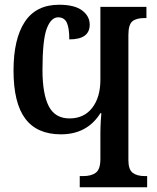

<svg xmlns="http://www.w3.org/2000/svg" viewBox="-20 -789 661 809"><path d="M316 -47H330Q365 -47 384 -61.5Q403 -76 403 -119V-227Q403 -250 404.5 -277Q406 -304 407 -312H403Q347 -223 237 -223Q136 -223 86.5 -289Q37 -355 37 -492Q37 -625 84.5 -697Q132 -769 229 -769Q294 -769 326 -745Q358 -721 358 -685Q358 -623 272 -623Q272 -671 261.5 -693.5Q251 -716 225 -716Q195 -716 177 -668.5Q159 -621 159 -494Q159 -393 185.5 -341.5Q212 -290 273 -290Q334 -290 368.5 -334.5Q403 -379 403 -453V-760H597V-713H590Q554 -713 537.5 -699Q521 -685 521 -641V-114Q521 -75 539 -61Q557 -47 591 -47H600V0H316Z"/></svg>

Font: Noto Serif NarrowSemiBold
Style: Regular
Weight: 600
Width: 4
Designer: Monotype Design Team
Foundry: Monotype Imaging Inc.
Version: Version 1.001